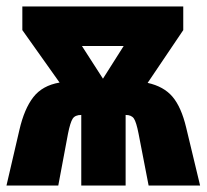

<svg xmlns="http://www.w3.org/2000/svg" viewBox="-20 -573 640 593"><path d="M40 -172Q55 -237 83 -273Q111 -309 164 -318L49 -480V-553H546V-480L436 -317Q486 -306 513 -274Q540 -242 555 -179L598 0H439L408 -160Q401 -196 393.5 -207Q386 -218 368 -218V0H231V-218Q212 -218 204.5 -206.5Q197 -195 190 -160L160 0H0ZM298 -330 362 -431H233Z"/></svg>

Font: Noto Sans Mono Black
Style: Regular
Weight: 900
Designer: Monotype Design Team
Foundry: Monotype Imaging Inc.
Version: Version 2.014